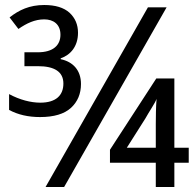

<svg xmlns="http://www.w3.org/2000/svg" viewBox="-20 -743 778 763"><path d="M234.9 0 642.1 -713.9H567.9L161.1 0ZM139.2 -277.8C194.3 -277.8 235.4 -290 262.2 -314.5C288.6 -338.9 301.8 -370.6 301.8 -409.2C301.8 -463.9 270 -497.6 221.2 -507.8V-511.2C259.8 -524.4 290 -558.1 290 -612.8C290 -645 278.8 -671.4 256.3 -692.4C233.4 -712.9 200.2 -723.1 155.8 -723.1C97.2 -723.1 55.2 -703.1 18.1 -673.8L53.2 -627.9C86.4 -650.9 118.7 -666 155.8 -666C192.4 -666 220.2 -646.5 220.2 -605C220.2 -564 192.4 -535.2 129.9 -535.2H77.1V-480H130.9C195.3 -480 231.9 -458.5 231.9 -411.1C231.9 -364.3 202.6 -335 140.1 -335C102.5 -335 58.6 -346.2 16.1 -369.1V-306.2C51.3 -287.1 92.3 -277.8 139.2 -277.8ZM672.9 0V-96.2H730V-155.8H672.9V-431.2H601.1L417 -147.9V-96.2H599.1V0ZM558.1 -272.9C564.5 -284.2 572.8 -298.3 583 -314.5C593.3 -330.6 599.6 -342.8 602.1 -350.1C599.6 -318.4 599.1 -276.9 599.1 -249V-155.8H483.9Z"/></svg>

Font: Avrile Sans
Style: Regular
Weight: 400
Designer: Monotype Design Team, Google (font), Stefan Peev (BGR Cyrillic), Cristiano Sobral (main changes)
Foundry: The Avrile Sans Project Authors
Version: Version 3.110